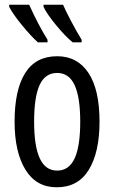

<svg xmlns="http://www.w3.org/2000/svg" viewBox="-20 -786 485 816"><path d="M221 10Q134 10 88 -65Q42 -140 42 -269Q42 -404 87 -475.5Q132 -547 223 -547Q309 -547 356 -476Q403 -405 403 -269Q403 -139 357.5 -64.5Q312 10 221 10ZM223 -61Q273 -61 297 -112.5Q321 -164 321 -269Q321 -373 297 -424.5Q273 -476 223 -476Q172 -476 148.5 -425Q125 -374 125 -269Q125 -165 149 -113Q173 -61 223 -61ZM182 -617V-606H141Q111 -633 73 -679.5Q35 -726 19 -757V-766H104Q141 -683 182 -617ZM327 -617V-606H289Q258 -631 218.5 -679Q179 -727 165 -757V-766H248Q259 -740 282.5 -695.5Q306 -651 327 -617Z"/></svg>

Font: Noto Sans UI Cond
Style: Regular
Weight: 400
Width: 3
Designer: Monotype Design Team
Foundry: Monotype Imaging Inc.
Version: Version 1.001